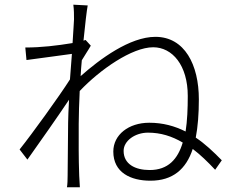

<svg xmlns="http://www.w3.org/2000/svg" viewBox="-20 -767 996 812"><path d="M612.9 -47.9C551.8 -47.9 502.8 -72.8 502.8 -128.9C502.8 -171.9 551.8 -206 605.8 -206C659.8 -206 706.7 -191.1 752.8 -164.1C731.9 -94.1 691.1 -47.9 612.9 -47.9ZM342 -598 333.1 -595.2C340.2 -666.2 346.9 -723 350.9 -744L290.1 -747.2C293 -726.2 293 -704.2 293 -685C293 -675.1 289.8 -636 286.9 -584.9C219.8 -573.9 154.8 -566.1 87 -566.1L92 -513.1C154.8 -522 243.3 -533 284.1 -539.1C281.2 -505 278.8 -467 275.9 -431.1C230.8 -360.1 115.8 -201 62.9 -134.9L95.9 -92C149.9 -168 223 -272 272 -345.2C269.9 -304.3 268.1 -268.8 268.1 -247.9C267 -152 267 -114 266 -23.1C266 -8.2 265.3 14.9 263.1 24.9H317.8L315 -24.1C312.1 -106.2 312.9 -150.9 312.9 -242.9C312.9 -283.7 315 -332 317.1 -382.1C403.1 -473 538.7 -567.1 627.8 -567.1C708.8 -567.1 774.1 -491.1 774.1 -361.2C774.1 -307.2 772 -256 764.9 -210.9C718.8 -234 669 -247.9 611.2 -247.9C524.1 -247.9 459.2 -197.1 459.2 -126.1C459.2 -36.9 533 -2.8 616.1 -2.8C710.2 -2.8 767 -51.1 795.1 -137.1C827.1 -112.9 858 -83.1 889.9 -49L918 -89.1C882.8 -125 846.9 -159.1 807.9 -185C816.8 -231.2 821 -285.9 821 -346.9C821 -492.9 761 -611.2 637.1 -611.2C529.1 -611.2 402 -517 321 -445C322.1 -467 323.9 -489 326 -512.1C338.1 -533 354 -555.8 364 -573.9Z"/></svg>

Font: Karasuma Gothic
Style: Light
Weight: 300
Designer: Rasmus Andersson / Ryoko Nishizuka
Foundry: rsms
Version: Version 1.00